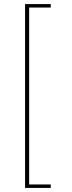

<svg xmlns="http://www.w3.org/2000/svg" viewBox="-20 -816 352 942"><path d="M229 -779H123V89H229V106H103V-796H229Z"/></svg>

Font: FiraSans
Style: Regular
Weight: 150
Designer: Carrois Corporate & Edenspiekermann AG
Foundry: Carrois Corporate GbR & Edenspiekermann AG
Version: Version 3.106;PS 003.106;hotconv 1.0.70;makeotf.lib2.5.58329